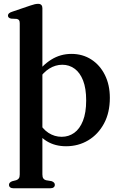

<svg xmlns="http://www.w3.org/2000/svg" viewBox="-20 -770 644 1026"><path d="M206.5 -727V161.5Q206.5 176.5 211.5 183.5Q216.5 190.5 225.5 193L255.5 198Q264 201 268.5 205.8Q273 210.5 273 217.5Q273 226 266.8 231Q260.5 236 249 236H51.5Q40.5 236 34.2 231Q28 226 28 217.5Q28 211 32.5 206.2Q37 201.5 45 198.5L66.5 193Q75.5 190 80.5 183.2Q85.5 176.5 85.5 162V-645.5Q85.5 -657.5 81.5 -662.5Q77.5 -667.5 69 -669L39 -670.5Q31 -672.5 26.8 -676.2Q22.5 -680 22.5 -687Q22.5 -700 44 -707L142.5 -740.5Q157 -745.5 166.2 -747.5Q175.5 -749.5 184.5 -749.5Q195 -749.5 200.8 -743.5Q206.5 -737.5 206.5 -727ZM183.5 -341 167.5 -366Q205 -421 254 -451.5Q303 -482 362 -482Q421.5 -482 467.8 -452.2Q514 -422.5 540.5 -369.5Q567 -316.5 567 -247Q567 -168 535.8 -110Q504.5 -52 451.5 -20.2Q398.5 11.5 333 11.5Q274.5 11.5 230.5 -15.2Q186.5 -42 159.5 -92.5L184.5 -123.5Q206.5 -81 239 -60Q271.5 -39 309.5 -39Q347 -39 376.5 -60Q406 -81 423.2 -124.2Q440.5 -167.5 440.5 -233.5Q440.5 -297.5 424 -339.8Q407.5 -382 378.5 -403Q349.5 -424 313 -424Q276 -424 243 -403.2Q210 -382.5 183.5 -341Z"/></svg>

Font: Fraunces Medium
Style: Regular
Weight: 500
Version: Version 1.000;[b76b70a41]